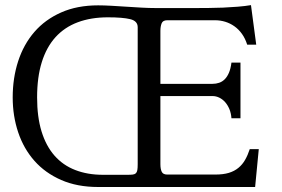

<svg xmlns="http://www.w3.org/2000/svg" viewBox="-20 -748 1130 768"><path d="M372.6 0Q288.6 0 224.6 -28.1Q160.6 -56.2 117.7 -104.7Q74.7 -153.3 52.7 -218.8Q30.8 -284.2 30.8 -358.4Q30.8 -436 52.7 -503.4Q74.7 -570.8 117.7 -620.4Q160.6 -669.9 224.6 -698.2Q288.6 -726.6 372.6 -726.6Q396.5 -726.6 425.8 -724.9Q455.1 -723.1 485.6 -721.2Q516.1 -719.2 546.1 -717.5Q576.2 -715.8 601.6 -715.8H766.1Q786.6 -715.8 814.5 -716.1Q842.3 -716.3 872.3 -717.5Q902.3 -718.8 931.6 -721.2Q960.9 -723.6 983.9 -727.5L1004.9 -569.3H968.8Q960.9 -594.2 947.8 -612.5Q934.6 -630.9 917.7 -642.8Q900.9 -654.8 881.1 -660.9Q861.3 -667 840.3 -667H648.9Q631.3 -667 626.5 -654.5Q621.6 -642.1 621.6 -624.5V-412.6H829.6Q844.2 -412.6 856.9 -417Q869.6 -421.4 879.4 -431.4Q889.2 -441.4 896 -457.5Q902.8 -473.6 905.8 -497.6H941.9V-274.9H905.8Q904.3 -295.4 897.5 -311.8Q890.6 -328.1 880.4 -339.6Q870.1 -351.1 857.2 -357.4Q844.2 -363.8 829.6 -363.8H621.6V-91.3Q621.6 -71.8 627 -60.8Q632.3 -49.8 648.9 -49.8H841.8Q873 -49.8 895.5 -56.6Q918 -63.5 933.8 -76.7Q949.7 -89.8 960.4 -108.6Q971.2 -127.4 979 -151.4H1015.1L1000.5 0ZM530.8 -639.2Q530.8 -664.1 500.7 -671.4Q470.7 -678.7 411.6 -678.7Q343.8 -678.7 291 -658.9Q238.3 -639.2 202.1 -599.4Q166 -559.6 147.2 -499.5Q128.4 -439.5 128.4 -358.4Q128.4 -280.3 146.2 -222.2Q164.1 -164.1 198 -125.5Q231.9 -86.9 281 -67.9Q330.1 -48.8 392.1 -48.8H490.7Q503.4 -48.8 511.2 -49.8Q519 -50.8 523.4 -54.9Q527.8 -59.1 529.3 -67.6Q530.8 -76.2 530.8 -91.3Z"/></svg>

Font: Arian AMU Serif
Style: Regular
Weight: 400
Designer: Ruben Hakobyan (Tarumian)
Foundry: Ruben Hakobyan (Tarumian)
Version: Version 1.002